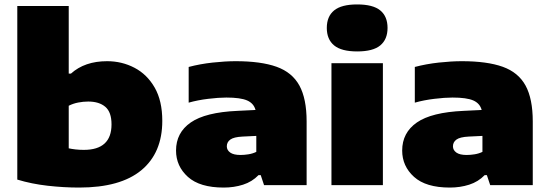

<svg xmlns="http://www.w3.org/2000/svg" viewBox="-20 -835 2477 866"><path d="M337 11Q268 11 195 2.8Q122 -5.5 58 -25V-808H290V-503H300Q362 -559 463 -559Q530 -559 586.8 -529.2Q643.5 -499.5 677.8 -439.8Q712 -380 712 -290Q712 -145.5 617.5 -67.2Q523 11 337 11ZM358 -159Q483 -159 483 -274Q483 -329.5 455 -353.2Q427 -377 378 -377Q355.5 -377 332.5 -372.5Q309.5 -368 290 -358V-166Q303.5 -163 321 -161Q338.5 -159 358 -159Z M989 11Q881 11 827.5 -37.2Q774 -85.5 774 -156Q774 -236.5 840.2 -282.5Q906.5 -328.5 1051 -335L1132.5 -339Q1124.5 -369 1094.5 -382Q1064.5 -395 1001 -395Q966 -395 918.8 -389.2Q871.5 -383.5 831 -372V-533Q882 -546.5 939.2 -552.8Q996.5 -559 1043 -559Q1157 -559 1227.5 -533.8Q1298 -508.5 1330.5 -449Q1363 -389.5 1363 -287V0H1171L1156 -45H1146Q1117 -15 1076.2 -2Q1035.5 11 989 11ZM1003 -175Q1003 -158 1018.2 -147Q1033.5 -136 1065 -136Q1081.5 -136 1100.5 -139Q1119.5 -142 1136 -150V-222L1074 -219Q1034.5 -217 1018.8 -205.5Q1003 -194 1003 -175Z M1475 0V-550H1707V0ZM1591 -603Q1520 -603 1487 -630.2Q1454 -657.5 1454 -709Q1454 -761 1487 -788Q1520 -815 1591 -815Q1662.5 -815 1695.2 -788Q1728 -761 1728 -709Q1728 -657.5 1695.2 -630.2Q1662.5 -603 1591 -603Z M2009 11Q1901 11 1847.5 -37.2Q1794 -85.5 1794 -156Q1794 -236.5 1860.2 -282.5Q1926.5 -328.5 2071 -335L2152.5 -339Q2144.5 -369 2114.5 -382Q2084.5 -395 2021 -395Q1986 -395 1938.8 -389.2Q1891.5 -383.5 1851 -372V-533Q1902 -546.5 1959.2 -552.8Q2016.5 -559 2063 -559Q2177 -559 2247.5 -533.8Q2318 -508.5 2350.5 -449Q2383 -389.5 2383 -287V0H2191L2176 -45H2166Q2137 -15 2096.2 -2Q2055.5 11 2009 11ZM2023 -175Q2023 -158 2038.2 -147Q2053.5 -136 2085 -136Q2101.5 -136 2120.5 -139Q2139.5 -142 2156 -150V-222L2094 -219Q2054.5 -217 2038.8 -205.5Q2023 -194 2023 -175Z"/></svg>

Font: Encode Sans Exp Black
Style: Regular
Weight: 900
Width: 7
Designer: Multiple Designers
Foundry: Impallari Type
Version: Version 3.002; ttfautohint (v1.8.3) -l 8 -r 50 -G 200 -x 14 